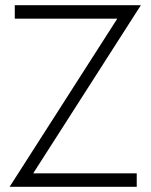

<svg xmlns="http://www.w3.org/2000/svg" viewBox="-20 -720 581 740"><path d="M37 -648H432L17 0H507V-52H108L523 -700H37Z"/></svg>

Font: Jost-300-LightPL
Style: Regular
Weight: 300
Version: Version 3.300; ttfautohint (v0.97) -l 8 -r 50 -G 200 -x 14 -